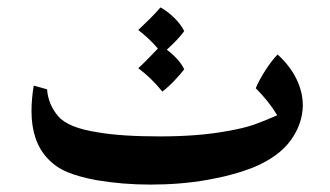

<svg xmlns="http://www.w3.org/2000/svg" viewBox="-20 -488 890 518"><path d="M797 -203Q796 -153 764 -109Q732 -65 665 -37Q610 -15 538.5 -2.5Q467 10 386 10Q310 10 240 -2Q192 -11 161 -24Q130 -37 108 -61Q65 -107 65 -188Q65 -221 71 -257L107 -247Q110 -206 137 -174.5Q164 -143 244 -131Q307 -120 411 -120Q515 -120 591 -134Q638 -142 666 -152Q694 -162 728 -177Q705 -215 670 -250Q679 -272 696.5 -299Q714 -326 729 -341Q762 -311 779.5 -275.5Q797 -240 797 -203ZM477 -301Q468 -289 451 -271Q434 -253 418 -241Q387 -279 353 -304Q371 -320 406 -357Q383 -384 353 -407Q368 -421 385 -438Q402 -455 413 -468Q433 -457 451 -439Q469 -421 477 -404Q461 -382 430 -354Q465 -327 477 -301Z"/></svg>

Font: Mirza SemiBold
Style: Regular
Weight: 600
Designer: Arabic design by Kourosh Beigpour, Latin design by Eduardo Tunni, engineering by Lasse Fister
Version: Version 1.0010g